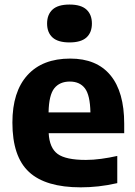

<svg xmlns="http://www.w3.org/2000/svg" viewBox="-20 -813 594 844"><path d="M335 10.5Q180.5 10.5 107.5 -57Q34.5 -124.5 34.5 -274Q34.5 -410 100.8 -482.8Q167 -555.5 288.5 -555.5Q405 -555.5 465.5 -482.2Q526 -409 526 -269V-227.5H194Q197.5 -162.5 233.5 -136.2Q269.5 -110 357.5 -110Q389.5 -110 424.8 -114.8Q460 -119.5 495.5 -127.5V-8Q451.5 2 412.5 6.2Q373.5 10.5 335 10.5ZM287 -454.5Q242.5 -454.5 218.8 -425Q195 -395.5 193.5 -319H377.5Q376 -395 353.2 -424.8Q330.5 -454.5 287 -454.5ZM285.5 -626.5Q235 -626.5 211 -648.2Q187 -670 187 -709.5Q187 -749 211 -771Q235 -793 285.5 -793Q336 -793 360 -771Q384 -749 384 -709.5Q384 -670 360 -648.2Q336 -626.5 285.5 -626.5Z"/></svg>

Font: Encode Sans
Style: Bold
Weight: 700
Designer: Multiple Designers
Foundry: Impallari Type
Version: Version 3.002; ttfautohint (v1.8.3) -l 8 -r 50 -G 200 -x 14 